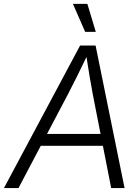

<svg xmlns="http://www.w3.org/2000/svg" viewBox="-46 -960 717 980"><path d="M-25.9 0 362.8 -727.5H441.9L589.8 0H521.5L427.7 -478Q420.4 -517.6 411.4 -569.8Q402.3 -622.1 391.1 -696.3H408.7Q373.5 -623.5 347.7 -571.3Q321.8 -519 300.3 -478L48.3 0ZM136.2 -215.8 146.5 -276.4H509.3L499 -215.8ZM388.7 -797.4 326.2 -940.4H399.9L442.9 -797.4Z"/></svg>

Font: Inter 24pt Light
Style: Italic
Weight: 300
Italic angle: -9.3988°
Designer: Rasmus Andersson
Foundry: rsms
Version: Version 4.001;git-66647c0bb